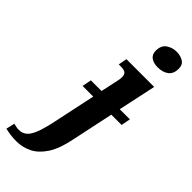

<svg xmlns="http://www.w3.org/2000/svg" viewBox="-452 -813 1096 1096"><g transform="rotate(45 96.5 -264.5)"><path d="M228 -629Q196 -629 175 -643.5Q154 -658 154 -689Q154 -731 181 -750Q208 -769 244 -769Q274 -769 297 -755Q320 -741 320 -708Q320 -668 295 -648.5Q270 -629 228 -629ZM-39 240Q-69 240 -90.5 237Q-112 234 -134 229L-122 177Q-115 179 -102.5 181.5Q-90 184 -80 184Q-51 184 -31.5 167.5Q-12 151 3 112.5Q18 74 32 8L87 -251H1L12 -307H98L118 -399Q121 -413 123 -424Q125 -435 125 -445Q125 -467 114 -475.5Q103 -484 77 -484H60L70 -536H294L245 -307H327L316 -251H233L178 8Q160 96 126.5 146.5Q93 197 50.5 218Q8 239 -39 240Z"/></g></svg>

Font: Noto Serif SemiCondensed
Style: Bold Italic
Weight: 700
Width: 4
Italic angle: -12°
Designer: Monotype Design Team
Foundry: Monotype Imaging Inc.
Version: Version 2.014